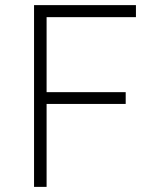

<svg xmlns="http://www.w3.org/2000/svg" viewBox="-20 -730 618 750"><path d="M113 -710H511V-663H162V-370H471V-324H162V0H113Z"/></svg>

Font: Josefin Sans Thin Light
Style: Regular
Weight: 300
Version: Version 2.000